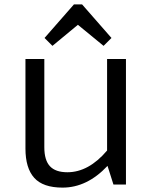

<svg xmlns="http://www.w3.org/2000/svg" viewBox="-20 -841 700 875"><path d="M265 14Q176 14 136 -30.5Q96 -75 96 -164V-572H182V-170Q182 -111 207.5 -83.5Q233 -56 287 -56Q384 -56 468 -155V-572H554V0H497L470 -85Q377 14 265 14ZM219 -632 183 -668 317 -821H354L488 -668L452 -632L335 -728Z"/></svg>

Font: Sintony
Style: Regular
Weight: 400
Version: Version 001.001